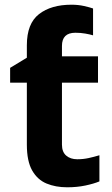

<svg xmlns="http://www.w3.org/2000/svg" viewBox="-20 -785 474 815"><path d="M283 -765Q312 -765 336.5 -759.5Q361 -754 375 -749V-635Q362 -639 342 -642.5Q322 -646 300 -646Q243 -646 243 -590V-546H396V-434H243V-171Q243 -140 261 -124.5Q279 -109 308 -109Q333 -109 356 -114Q379 -119 402 -126V-15Q378 -5 342.5 2.5Q307 10 265 10Q216 10 177.5 -6Q139 -22 116.5 -61.5Q94 -101 94 -171V-434H23V-497L94 -540V-593Q94 -685 145.5 -725Q197 -765 283 -765Z"/></svg>

Font: Noto Sans IKEA
Style: Bold
Weight: 600
Designer: Monotype Design Team
Foundry: Monotype Imaging Inc.
Version: Version 2.001